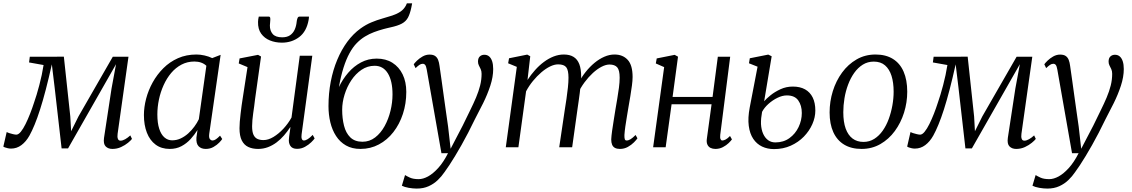

<svg xmlns="http://www.w3.org/2000/svg" viewBox="-49 -882 6778 1150"><path d="M624 10Q599 10 584 -5Q569 -20 574 -56L619 -351.5L646 -497.5L566 -357L358.5 7H320L278.5 -356L261.5 -496.5Q243 -413.5 225.5 -346.2Q208 -279 191.2 -226.8Q174.5 -174.5 158.5 -135.8Q142.5 -97 127.5 -70Q107 -33.5 79.2 -12.8Q51.5 8 17 8Q8.5 8 -1.5 6Q-11.5 4 -19.2 1Q-27 -2 -29 -4L-9 -91Q-6.5 -89 4.8 -85.2Q16 -81.5 29 -78.5Q42 -75.5 48.5 -75.5Q61.5 -75.5 75.8 -93Q90 -110.5 104 -138.8Q118 -167 131.2 -200.8Q144.5 -234.5 155 -267.5Q162.5 -288.5 170.5 -315.2Q178.5 -342 186.5 -372Q194.5 -402 201 -432.8Q207.5 -463.5 212 -492.5L125 -508L129.5 -542L333.5 -542.5L372 -184.5L377 -96L421 -184.5L626.5 -542H720.5L655.5 -81Q654.5 -74 654.5 -64.2Q654.5 -54.5 658.8 -47Q663 -39.5 673.5 -39.5Q685.5 -39.5 701 -48.2Q716.5 -57 731.5 -71L741.5 -50Q735 -41 717.8 -26.8Q700.5 -12.5 676.2 -1.2Q652 10 624 10Z M1204.5 -82.5Q1201 -58 1208 -49.2Q1215 -40.5 1224 -40.5Q1233.5 -40.5 1244.5 -48Q1255.5 -55.5 1269 -69.5L1282 -49.5Q1278 -42.5 1264.5 -28.2Q1251 -14 1230.2 -2Q1209.5 10 1183.5 10Q1156 10 1140.5 -6Q1125 -22 1127.5 -58L1134 -103.5Q1116.5 -75.5 1092.8 -49.2Q1069 -23 1038 -6.5Q1007 10 968 10Q917.5 10 883 -15.8Q848.5 -41.5 830.8 -87.2Q813 -133 813 -193Q813 -240 826.2 -290.8Q839.5 -341.5 865.5 -388.5Q891.5 -435.5 929.5 -473.5Q967.5 -511.5 1017.2 -533.5Q1067 -555.5 1128 -555.5Q1150.5 -555.5 1176 -549.8Q1201.5 -544 1222 -534L1272.5 -553.5ZM1187 -488Q1174 -500.5 1155.8 -507Q1137.5 -513.5 1115.5 -513.5Q1073 -513.5 1038 -495Q1003 -476.5 976.2 -444.8Q949.5 -413 931 -372Q912.5 -331 903 -286Q893.5 -241 893.5 -196.5Q893.5 -145 904.8 -110.5Q916 -76 936 -58.8Q956 -41.5 982 -41.5Q1009.5 -41.5 1033.8 -53Q1058 -64.5 1078.5 -83Q1099 -101.5 1115.2 -123.8Q1131.5 -146 1142 -168Z M1497 10Q1463 10 1438 -1.8Q1413 -13.5 1399.2 -40.8Q1385.5 -68 1385.5 -114Q1385.5 -130 1387.2 -152.5Q1389 -175 1392 -200.5Q1395 -226 1398.2 -250Q1401.5 -274 1404.5 -292L1433.5 -480L1381 -502L1386 -532L1496.5 -553.5L1514.5 -543.5L1478.5 -287Q1476.5 -267 1473.5 -245.8Q1470.5 -224.5 1467.5 -203.5Q1464.5 -182.5 1462.8 -162.8Q1461 -143 1461 -126Q1461 -93 1469.2 -75Q1477.5 -57 1492.8 -50Q1508 -43 1529 -43Q1558 -43 1589 -61.8Q1620 -80.5 1648.5 -111.2Q1677 -142 1697 -178L1746.5 -548H1821.5L1757.5 -77.5Q1755 -59.5 1758.8 -50Q1762.5 -40.5 1771 -40.5Q1781 -40.5 1794 -48.5Q1807 -56.5 1824 -74L1835.5 -53Q1830.5 -45 1815.2 -30Q1800 -15 1778 -2.8Q1756 9.5 1730 9.5Q1701.5 9.5 1689.8 -8.8Q1678 -27 1682 -54Q1682 -56 1682.8 -63.5Q1683.5 -71 1685.2 -81.2Q1687 -91.5 1688.2 -101.8Q1689.5 -112 1690.5 -119.5L1689.5 -120.5Q1672.5 -94.5 1652.2 -71Q1632 -47.5 1607.8 -29.2Q1583.5 -11 1555.8 -0.5Q1528 10 1497 10ZM1561.5 -782.5Q1567.5 -782.5 1569 -776.8Q1570.5 -771 1570 -763Q1570 -755.5 1568.8 -746.2Q1567.5 -737 1567.5 -730Q1567 -698.5 1584.2 -678.5Q1601.5 -658.5 1641 -658.5Q1670.5 -658.5 1688.5 -671Q1706.5 -683.5 1716 -704.5Q1725.5 -725.5 1728 -752Q1729 -763 1732.8 -772.8Q1736.5 -782.5 1744.5 -782.5H1801.5Q1801.5 -779 1801.2 -774.8Q1801 -770.5 1799.5 -762.5Q1787 -693 1742.8 -659.8Q1698.5 -626.5 1639.5 -626.5Q1600.5 -626.5 1567.8 -639.8Q1535 -653 1515.2 -680.5Q1495.5 -708 1496.5 -751Q1496.5 -759 1497.8 -766.8Q1499 -774.5 1501 -782.5Z M2419.5 -862 2415 -838.5Q2407 -800 2394.8 -777Q2382.5 -754 2358.2 -740.8Q2334 -727.5 2289.5 -718Q2280.5 -716 2270.2 -713.5Q2260 -711 2248.5 -708Q2219 -700 2191 -689.5Q2163 -679 2137 -663.2Q2111 -647.5 2087.5 -623.5Q2064.5 -600 2044.5 -563.5Q2024.5 -527 2008.5 -476.5Q1992.5 -426 1981 -360.5Q2003.5 -408 2036.8 -446.5Q2070 -485 2113 -508Q2156 -531 2207.5 -531Q2262 -531 2301.5 -506Q2341 -481 2362.8 -436.2Q2384.5 -391.5 2384.5 -331.5Q2384.5 -261.5 2364.2 -199.8Q2344 -138 2307.2 -90.8Q2270.5 -43.5 2220.2 -16.8Q2170 10 2110 10Q2059.5 10 2023.2 -10.8Q1987 -31.5 1963.8 -67.5Q1940.5 -103.5 1929.5 -149.5Q1918.5 -195.5 1918.5 -246.5Q1918.5 -322.5 1932 -392.8Q1945.5 -463 1970.8 -523.5Q1996 -584 2031.2 -631.8Q2066.5 -679.5 2110 -711Q2142.5 -734.5 2175.8 -748.2Q2209 -762 2241 -771Q2273 -780 2300.5 -789Q2328 -798 2349 -812Q2370 -826 2382.5 -849.5L2388 -862ZM2195 -488Q2152 -488 2116.5 -464Q2081 -440 2055 -400.8Q2029 -361.5 2014.8 -315.2Q2000.5 -269 2000.5 -224.5Q2000.5 -173 2011.5 -129.2Q2022.5 -85.5 2049.2 -59.2Q2076 -33 2122 -33Q2164.5 -33 2198 -58.8Q2231.5 -84.5 2254.8 -126.8Q2278 -169 2290 -218.8Q2302 -268.5 2302 -316.5Q2302 -397.5 2274 -442.8Q2246 -488 2195 -488Z M2507 -465Q2503.5 -485.5 2497.8 -492.8Q2492 -500 2483 -500Q2473 -500 2463.2 -493.5Q2453.5 -487 2440 -474L2429 -497Q2434.5 -505 2448.5 -518.8Q2462.5 -532.5 2482.2 -543.8Q2502 -555 2523.5 -555Q2545.5 -555 2557.5 -546.5Q2569.5 -538 2575.2 -523Q2581 -508 2583.5 -488Q2590 -442.5 2596.5 -396.8Q2603 -351 2609.2 -305.2Q2615.5 -259.5 2622 -214Q2628.5 -168.5 2635 -123L2650 9L2722.5 -130Q2746 -179 2766.5 -220.2Q2787 -261.5 2802.5 -298.2Q2818 -335 2826.8 -369.8Q2835.5 -404.5 2835.5 -440Q2835.5 -456.5 2830 -468.2Q2824.5 -480 2819.2 -490.2Q2814 -500.5 2814 -513Q2814 -534 2825 -544Q2836 -554 2852 -554Q2869 -554 2880.8 -544Q2892.5 -534 2898.8 -514.8Q2905 -495.5 2905 -468.5Q2905 -421.5 2887.8 -368.8Q2870.5 -316 2845 -264.5Q2819.5 -213 2795 -167Q2775 -125.5 2754.8 -86.5Q2734.5 -47.5 2714.8 -12.5Q2695 22.5 2676.8 52.5Q2658.5 82.5 2642.5 107Q2626.5 131.5 2613 149.5Q2596.5 174 2573.2 196.5Q2550 219 2518.8 233.2Q2487.5 247.5 2447 247.5Q2424.5 247.5 2399 243Q2373.5 238.5 2358 230.5L2377 166.5Q2386 172.5 2406 181.8Q2426 191 2458.5 191Q2485 191 2514.8 174.8Q2544.5 158.5 2575.5 124.5Q2606.5 90.5 2634.5 35.5H2595Z M3127 -545 3110.5 -403Q3131 -434.5 3155.8 -462.2Q3180.5 -490 3208.8 -511Q3237 -532 3267.2 -543.8Q3297.5 -555.5 3328 -555.5Q3363.5 -555.5 3386.5 -541.2Q3409.5 -527 3420.8 -497.8Q3432 -468.5 3432 -422Q3432 -417 3431.2 -409.8Q3430.5 -402.5 3429.8 -393.5Q3429 -384.5 3427.5 -374.5L3415.5 -384.5Q3434.5 -420.5 3459.2 -451.5Q3484 -482.5 3512.2 -505.8Q3540.5 -529 3570.8 -542.2Q3601 -555.5 3632 -555.5Q3681 -555.5 3710.5 -523.8Q3740 -492 3740 -421Q3740 -399.5 3736 -369.5Q3732 -339.5 3726.5 -306.2Q3721 -273 3715.5 -242Q3711 -214 3705.8 -183.5Q3700.5 -153 3696.5 -124.5Q3692.5 -96 3691 -73.5Q3690.5 -57.5 3693 -49Q3695.5 -40.5 3704 -40.5Q3715.5 -40.5 3728 -48.2Q3740.5 -56 3758 -73.5L3769 -53.5Q3763 -44.5 3748 -29.2Q3733 -14 3711.5 -2Q3690 10 3664 10Q3646.5 10 3634.8 4Q3623 -2 3617.5 -14.8Q3612 -27.5 3612 -47Q3613 -68 3617.2 -98.2Q3621.5 -128.5 3627 -162.2Q3632.5 -196 3637.5 -228Q3642.5 -257.5 3648.2 -290.8Q3654 -324 3658.2 -356.8Q3662.5 -389.5 3662.5 -416.5Q3662.5 -462 3647.8 -478.8Q3633 -495.5 3601.5 -495.5Q3580 -495.5 3554.2 -482.2Q3528.5 -469 3502.2 -445Q3476 -421 3452.2 -389Q3428.5 -357 3410.5 -319L3428.5 -370Q3426.5 -349 3423.5 -324.8Q3420.5 -300.5 3417 -276.8Q3413.5 -253 3410.5 -232L3378 0H3300.5L3334 -225.5Q3339 -256 3344 -290.2Q3349 -324.5 3352.5 -357.5Q3356 -390.5 3356 -416.5Q3356 -462 3342.5 -479.2Q3329 -496.5 3294 -496.5Q3271.5 -496.5 3245.5 -483.8Q3219.5 -471 3193.2 -448.5Q3167 -426 3143.2 -397Q3119.5 -368 3102 -335L3056 0H2980.5L3046.5 -481.5L2994.5 -503L3000 -533L3109 -555Z M4265 -75Q4263 -56.5 4266.8 -48.5Q4270.5 -40.5 4277 -40.5Q4286 -40.5 4297.5 -46.5Q4309 -52.5 4323.5 -67.5L4335 -47Q4329.5 -39 4315.5 -25.2Q4301.5 -11.5 4281 -0.8Q4260.5 10 4236 10Q4219.5 10 4206.8 3.8Q4194 -2.5 4187.8 -16.5Q4181.5 -30.5 4185 -52.5L4213 -257.5H3973.5L3938 0H3863L3929 -480L3879 -502L3884.5 -532L3992 -553.5L4012 -542.5L3979.5 -301.5H4219L4250.5 -542H4324.5Z M4587 11Q4547.5 11 4515.5 -4.2Q4483.5 -19.5 4462.8 -50.2Q4442 -81 4435.8 -128Q4429.5 -175 4441.5 -238L4488.5 -482.5L4437 -503L4442 -533L4552.5 -555L4573 -545L4528 -275.5Q4540 -290 4565.5 -310.8Q4591 -331.5 4625.5 -347.5Q4660 -363.5 4699.5 -363.5Q4743 -363.5 4773 -346.8Q4803 -330 4818.8 -298Q4834.5 -266 4834.5 -219.5Q4834.5 -179 4816.5 -138.2Q4798.5 -97.5 4765.8 -63.8Q4733 -30 4687.5 -9.5Q4642 11 4587 11ZM4595 -29Q4644 -29 4679.5 -54.8Q4715 -80.5 4734.2 -121Q4753.5 -161.5 4753.5 -205Q4753.5 -250.5 4732.2 -280.5Q4711 -310.5 4664 -310.5Q4637 -310.5 4607.8 -296.2Q4578.5 -282 4553.5 -259.5Q4528.5 -237 4515.5 -212Q4512 -193.5 4510.2 -174.8Q4508.5 -156 4509 -139Q4511 -105 4522.2 -80.2Q4533.5 -55.5 4552 -42.2Q4570.5 -29 4595 -29Z M5195 -555.5Q5256.5 -555.5 5299 -529.2Q5341.5 -503 5363.2 -453Q5385 -403 5385 -332.5Q5385 -268.5 5365.8 -207.2Q5346.5 -146 5310.5 -97Q5274.5 -48 5224 -19Q5173.5 10 5111.5 10Q5050 10 5007.2 -15.8Q4964.5 -41.5 4942.2 -90.5Q4920 -139.5 4920 -208.5Q4920 -274 4939.2 -336Q4958.5 -398 4994.8 -447.5Q5031 -497 5081.8 -526.2Q5132.5 -555.5 5195 -555.5ZM5184.5 -513Q5148 -513 5118.8 -494.8Q5089.5 -476.5 5067.5 -445.5Q5045.5 -414.5 5030.8 -375.2Q5016 -336 5009 -293.2Q5002 -250.5 5002 -210Q5002 -151.5 5016.2 -112Q5030.5 -72.5 5057.5 -52.2Q5084.5 -32 5123 -32Q5158.5 -32 5187.5 -50.2Q5216.5 -68.5 5238.2 -99.5Q5260 -130.5 5274.2 -169.5Q5288.5 -208.5 5296 -250.8Q5303.5 -293 5303.5 -333Q5303.5 -387.5 5290.8 -427.8Q5278 -468 5252 -490.5Q5226 -513 5184.5 -513Z M6037.5 10Q6012.5 10 5997.5 -5Q5982.5 -20 5987.5 -56L6032.5 -351.5L6059.5 -497.5L5979.5 -357L5772 7H5733.5L5692 -356L5675 -496.5Q5656.5 -413.5 5639 -346.2Q5621.5 -279 5604.8 -226.8Q5588 -174.5 5572 -135.8Q5556 -97 5541 -70Q5520.5 -33.5 5492.8 -12.8Q5465 8 5430.5 8Q5422 8 5412 6Q5402 4 5394.2 1Q5386.5 -2 5384.5 -4L5404.5 -91Q5407 -89 5418.2 -85.2Q5429.5 -81.5 5442.5 -78.5Q5455.5 -75.5 5462 -75.5Q5475 -75.5 5489.2 -93Q5503.5 -110.5 5517.5 -138.8Q5531.5 -167 5544.8 -200.8Q5558 -234.5 5568.5 -267.5Q5576 -288.5 5584 -315.2Q5592 -342 5600 -372Q5608 -402 5614.5 -432.8Q5621 -463.5 5625.5 -492.5L5538.5 -508L5543 -542L5747 -542.5L5785.5 -184.5L5790.5 -96L5834.5 -184.5L6040 -542H6134L6069 -81Q6068 -74 6068 -64.2Q6068 -54.5 6072.2 -47Q6076.5 -39.5 6087 -39.5Q6099 -39.5 6114.5 -48.2Q6130 -57 6145 -71L6155 -50Q6148.5 -41 6131.2 -26.8Q6114 -12.5 6089.8 -1.2Q6065.5 10 6037.5 10Z M6284 -465Q6280.5 -485.5 6274.8 -492.8Q6269 -500 6260 -500Q6250 -500 6240.2 -493.5Q6230.5 -487 6217 -474L6206 -497Q6211.5 -505 6225.5 -518.8Q6239.5 -532.5 6259.2 -543.8Q6279 -555 6300.5 -555Q6322.5 -555 6334.5 -546.5Q6346.5 -538 6352.2 -523Q6358 -508 6360.5 -488Q6367 -442.5 6373.5 -396.8Q6380 -351 6386.2 -305.2Q6392.5 -259.5 6399 -214Q6405.5 -168.5 6412 -123L6427 9L6499.5 -130Q6523 -179 6543.5 -220.2Q6564 -261.5 6579.5 -298.2Q6595 -335 6603.8 -369.8Q6612.5 -404.5 6612.5 -440Q6612.5 -456.5 6607 -468.2Q6601.5 -480 6596.2 -490.2Q6591 -500.5 6591 -513Q6591 -534 6602 -544Q6613 -554 6629 -554Q6646 -554 6657.8 -544Q6669.5 -534 6675.8 -514.8Q6682 -495.5 6682 -468.5Q6682 -421.5 6664.8 -368.8Q6647.5 -316 6622 -264.5Q6596.5 -213 6572 -167Q6552 -125.5 6531.8 -86.5Q6511.5 -47.5 6491.8 -12.5Q6472 22.5 6453.8 52.5Q6435.5 82.5 6419.5 107Q6403.5 131.5 6390 149.5Q6373.5 174 6350.2 196.5Q6327 219 6295.8 233.2Q6264.5 247.5 6224 247.5Q6201.5 247.5 6176 243Q6150.5 238.5 6135 230.5L6154 166.5Q6163 172.5 6183 181.8Q6203 191 6235.5 191Q6262 191 6291.8 174.8Q6321.5 158.5 6352.5 124.5Q6383.5 90.5 6411.5 35.5H6372Z"/></svg>

Font: Merriweather 48pt Light
Style: Italic
Weight: 300
Italic angle: -7.8°
Version: Version 2.101